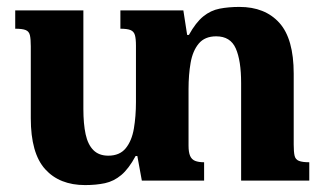

<svg xmlns="http://www.w3.org/2000/svg" viewBox="-20 -522 938 555"><path d="M829 -104Q829 -83 831.5 -72Q834 -61 844 -57Q854 -53 874 -53V0H677V-282Q677 -347 661.5 -382Q646 -417 605 -417Q572 -417 554.5 -396Q537 -375 531 -340.5Q525 -306 525 -265V-101Q525 -82 529.5 -71.5Q534 -61 544 -57Q554 -53 570 -53V0H390L377 -71H372Q352 -34 330.5 -16Q309 2 283.5 7.5Q258 13 226 13Q152 13 110.5 -33Q69 -79 69 -180V-388Q69 -409 66.5 -420Q64 -431 54.5 -435Q45 -439 24 -439V-492H221V-207Q221 -164 227.5 -134Q234 -104 250 -88Q266 -72 293 -72Q326 -72 343.5 -93.5Q361 -115 367 -150.5Q373 -186 373 -227V-390Q373 -410 370 -420.5Q367 -431 357.5 -435Q348 -439 328 -439V-492H510L521 -421H526Q546 -457 567.5 -474.5Q589 -492 615 -497Q641 -502 672 -502Q746 -502 787.5 -456Q829 -410 829 -309Z"/></svg>

Font: Noto Serif Armenian
Style: Bold
Weight: 700
Version: Version 2.007